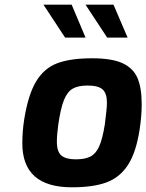

<svg xmlns="http://www.w3.org/2000/svg" viewBox="-20 -791 623 817"><path d="M75 -181Q75 -232 83 -283Q100 -389 134 -445Q168 -501 224 -522Q280 -543 372 -543Q456 -543 501.5 -522Q547 -501 565 -459Q583 -417 583 -347Q583 -298 574 -239Q559 -142 524.5 -89Q490 -36 433.5 -15Q377 6 286 6Q75 6 75 -181ZM426 -261Q435 -329 435 -354Q435 -394 416.5 -410.5Q398 -427 353 -427Q312 -427 289 -413.5Q266 -400 252 -365Q238 -330 228 -261Q222 -218 222 -188Q222 -145 241.5 -129Q261 -113 302 -113Q342 -113 365 -125Q388 -137 402 -168Q416 -199 426 -261ZM165 -771H285L344 -631H257ZM344 -771H463L523 -631H436Z"/></svg>

Font: Exo
Style: Bold Italic
Weight: 700
Italic angle: -9°
Designer: Natanael Gama
Foundry: Natanael Gama
Version: Version 1.500; ttfautohint (v1.6)